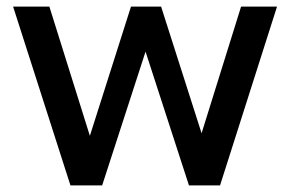

<svg xmlns="http://www.w3.org/2000/svg" viewBox="-20 -559 875 579"><path d="M192.4 0 19.5 -539.1H128.9L251 -149.4L375 -539.1H465.8L587.9 -157.2L707 -539.1H815.4L643.6 0H549.8L418.9 -403.3L288.1 0Z"/></svg>

Font: Min Sans Medium
Style: Regular
Weight: 500
Designer: Jinseong-Kim, NotoSansCJK, Nunito
Foundry: Jinseong-Kim
Version: Version 1.400;Glyphs 3.1.2 (3151)